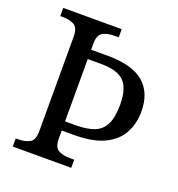

<svg xmlns="http://www.w3.org/2000/svg" viewBox="-130 -821 863 929"><g transform="rotate(20 302.0 -357.0)"><path d="M38 0V-42H51Q85 -42 109 -54.5Q133 -67 133 -114V-600Q133 -647 109 -659.5Q85 -672 51 -672H38V-714H339V-672H316Q282 -672 258 -659.5Q234 -647 234 -600V-570H319Q445 -570 505 -519.5Q565 -469 565 -371Q565 -312 539.5 -262.5Q514 -213 455 -183.5Q396 -154 297 -154H234V-114Q234 -67 258 -54.5Q282 -42 316 -42H339V0ZM287 -201Q348 -201 385 -216Q422 -231 439.5 -267.5Q457 -304 457 -367Q457 -451 422 -486.5Q387 -522 302 -522H234V-201Z"/></g></svg>

Font: Noto Serif Test
Style: Regular
Weight: 400
Version: Version 1.000